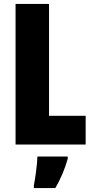

<svg xmlns="http://www.w3.org/2000/svg" viewBox="-20 -734 468 975"><path d="M59 0H415V-146H229V-714H59ZM324 72V61H170C169 101 159 173 152 207V221H261C288 175 309 125 324 72Z"/></svg>

Font: Noto Sans Arabic UI XCn Bk
Style: Regular
Weight: 900
Width: 2
Designer: Monotype Design Team, Nadine Chahine and Nizar Qandah
Foundry: Monotype Imaging Inc.
Version: Version 2.010